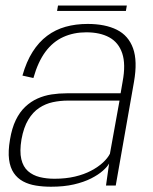

<svg xmlns="http://www.w3.org/2000/svg" viewBox="-20 -686 566 710"><path d="M168.5 4.5Q216.5 4.5 253.2 -4Q290 -12.5 317 -26.2Q344 -40 360.5 -54.8Q377 -69.5 383.5 -81.5L372 0H408L475.5 -383.5Q489 -460.5 472 -507.5Q455 -554.5 412 -576Q369 -597.5 304 -597.5Q260 -597.5 222.5 -587Q185 -576.5 154.2 -553.5Q123.5 -530.5 100.5 -494.2Q77.5 -458 63 -406.5L103.5 -397.5Q120.5 -457.5 148.2 -494.8Q176 -532 214.2 -549.2Q252.5 -566.5 299 -566.5Q350 -566.5 384.2 -547.8Q418.5 -529 432 -488.8Q445.5 -448.5 433.5 -384.5L426 -341H226.5Q198 -341 170.5 -336.8Q143 -332.5 118.5 -321.5Q94 -310.5 73.5 -291.2Q53 -272 38.5 -242.2Q24 -212.5 17 -170Q9.5 -126.5 13.5 -96.2Q17.5 -66 31 -46.2Q44.5 -26.5 65.5 -15.2Q86.5 -4 112.8 0.2Q139 4.5 168.5 4.5ZM181.5 -25Q152 -25 126.8 -31.2Q101.5 -37.5 83.5 -53.2Q65.5 -69 58.8 -97.5Q52 -126 59.5 -171Q67.5 -215 84.5 -243.2Q101.5 -271.5 125 -287Q148.5 -302.5 175.5 -308.2Q202.5 -314 231 -314H422L386.5 -117.5Q378.5 -101.5 360.8 -85Q343 -68.5 317 -54.8Q291 -41 257 -33Q223 -25 181.5 -25ZM191 -645.5H445.5L449 -665.5H194.5Z"/></svg>

Font: Anybody UltraCondensed Thin ExtraLight
Style: Italic
Weight: 250
Italic angle: -10°
Version: Version 1.111